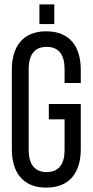

<svg xmlns="http://www.w3.org/2000/svg" viewBox="-20 -850 423 877"><path d="M160 -830V-740H228V-830ZM191 -707C84 -707 34 -637 34 -531V-169C34 -63 84 7 191 7C299 7 349 -63 349 -169V-375H203V-305H275V-165C275 -102 250 -64 193 -64C137 -64 111 -102 111 -165V-535C111 -598 137 -636 193 -636C250 -636 275 -598 275 -535V-471H349V-531C349 -637 299 -707 191 -707Z"/></svg>

Font: VL Bebas Neue Regular
Style: Regular
Weight: 400
Designer: Ryoichi Tsunekawa
Foundry: Ryoichi Tsunekawa
Version: Version 001.003